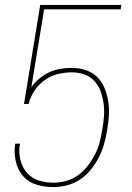

<svg xmlns="http://www.w3.org/2000/svg" viewBox="-20 -755 540 783"><path d="M198 8Q164 8 132 -1Q100 -10 78.5 -32Q57 -54 47.5 -85.5Q38 -117 40 -151L42 -169H62L59 -153Q57 -123 65.5 -95Q74 -67 93 -47Q112 -27 139.5 -18.5Q167 -10 198 -10Q223 -10 249.5 -17Q276 -24 298.5 -40.5Q321 -57 338 -79Q355 -101 367.5 -125.5Q380 -150 386.5 -175.5Q393 -201 397 -227Q402 -253 404 -280Q406 -307 402.5 -332.5Q399 -358 390.5 -382Q382 -406 365 -424.5Q348 -443 324 -451.5Q300 -460 273 -460Q245 -460 216 -453Q187 -446 162.5 -428.5Q138 -411 120.5 -385Q103 -359 97 -331H78L144 -735H475L472 -717H160L108 -400Q122 -419 141 -435Q160 -451 182.5 -461Q205 -471 227.5 -474.5Q250 -478 273 -478Q303 -478 330 -469Q357 -460 376.5 -441Q396 -422 406.5 -395.5Q417 -369 421.5 -341Q426 -313 424 -283Q422 -253 417 -224Q412 -196 404.5 -168Q397 -140 383.5 -114Q370 -88 351 -64Q332 -40 307.5 -23.5Q283 -7 254 0.5Q225 8 198 8Z"/></svg>

Font: Iosevka SS18 Thin
Style: Italic
Weight: 100
Italic angle: -9°
Monospace: yes
Designer: Belleve Invis
Foundry: Belleve Invis
Version: Version 25.1.1; ttfautohint (v1.8.4)